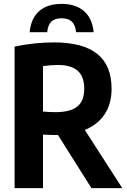

<svg xmlns="http://www.w3.org/2000/svg" viewBox="-20 -967 654 987"><path d="M450 0 278 -273H265.5Q241 -273 201 -275V0H55V-727.5Q156.5 -749 258 -749Q406 -749 479.8 -690Q553.5 -631 553.5 -512Q554 -434 518.2 -380Q482.5 -326 416 -299L608.5 0ZM201 -393.5Q235.5 -390.5 265 -390.5Q340.5 -390.5 376.8 -419Q413 -447.5 413 -511.5Q413 -573.5 379.2 -603.2Q345.5 -633 277 -633Q239.5 -633 201 -627ZM296.5 -947Q369.5 -947 412.2 -909.5Q455 -872 461.5 -801.5H371.5Q367 -839.5 349 -856.2Q331 -873 296.5 -873Q262 -873 244.2 -856.2Q226.5 -839.5 222.5 -801.5H132.5Q139 -872.5 181.2 -909.8Q223.5 -947 296.5 -947Z"/></svg>

Font: Encode Sans Condensed
Style: Bold
Weight: 700
Width: 3
Designer: Multiple Designers
Foundry: Impallari Type
Version: Version 2.000